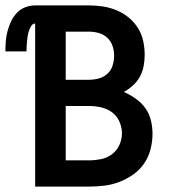

<svg xmlns="http://www.w3.org/2000/svg" viewBox="-60 -690 630 710"><path d="M70 0V-603Q61 -603 55.5 -594Q50 -585 47 -576Q44 -567 42.5 -557.5Q41 -548 40 -538.5Q39 -529 38.5 -519.5Q38 -510 38 -500H-40Q-40 -519 -38.5 -538Q-37 -557 -32 -575.5Q-27 -594 -19 -611Q-11 -628 2 -642Q15 -656 33 -663Q51 -670 70 -670H269Q295 -670 321 -666Q347 -662 371 -652Q395 -642 415.5 -625.5Q436 -609 450 -586.5Q464 -564 469.5 -538.5Q475 -513 475 -487Q475 -466 471 -445Q467 -424 457 -406Q447 -388 431.5 -374Q416 -360 398 -350Q421 -340 442 -325Q463 -310 477.5 -290Q492 -270 498 -245Q504 -220 504 -195Q504 -166 496.5 -137.5Q489 -109 473 -85.5Q457 -62 433 -45Q409 -28 382 -17.5Q355 -7 326.5 -3.5Q298 0 269 0ZM183 -395H269Q288 -395 306 -400Q324 -405 337.5 -417.5Q351 -430 356.5 -448Q362 -466 362 -484Q362 -503 356 -520.5Q350 -538 336.5 -550.5Q323 -563 305 -568Q287 -573 269 -573H183ZM183 -97H269Q291 -97 313.5 -101.5Q336 -106 354 -119.5Q372 -133 381.5 -154Q391 -175 391 -197Q391 -219 381.5 -240.5Q372 -262 354 -275Q336 -288 314 -293Q292 -298 269 -298H183Z"/></svg>

Font: Lode Term
Style: Bold
Weight: 700
Monospace: yes
Designer: Belleve Invis
Foundry: Belleve Invis
Version: Version 29.2.0